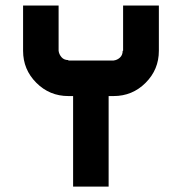

<svg xmlns="http://www.w3.org/2000/svg" viewBox="-20 -687 672 707"><path d="M380 -333.3V0H249.2V-333.3H231.7Q162.5 -333.3 113.8 -382.1Q65 -430.8 65 -500V-666.7H195.8V-500Q197.5 -486.7 206.7 -476.2Q215.8 -465.8 231.7 -465.8V-464.2H398.3Q411.7 -465.8 421.7 -475Q431.7 -484.2 431.7 -500H433.3V-666.7H565V-500Q565 -430.8 516.2 -382.1Q467.5 -333.3 398.3 -333.3Z"/></svg>

Font: 0xA000-Squareish
Style: Squareish-Bold
Weight: 700
Version: Version 0.1